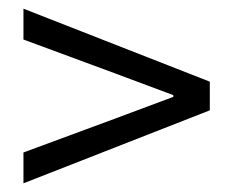

<svg xmlns="http://www.w3.org/2000/svg" viewBox="-20 -553 537 442"><path d="M34 -131V-202L245 -280L379 -330V-334L245 -384L34 -462V-533L463 -365V-299Z"/></svg>

Font: Pinyin1712
Style: Regular
Weight: 400
Version: Version 1